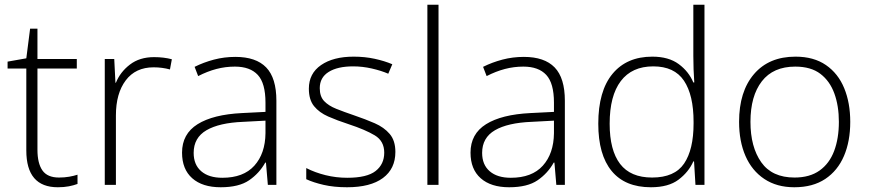

<svg xmlns="http://www.w3.org/2000/svg" viewBox="-20 -780 3665 810"><path d="M229 -31Q252 -31 272 -34.5Q292 -38 307 -43V-4Q291 2 270.5 6Q250 10 224 10Q91 10 91 -145V-491H12V-520L91 -534L107 -659H138V-531H304V-491H138V-148Q138 -91 159 -61Q180 -31 229 -31Z M630 -539Q671 -539 705 -530L697 -487Q664 -496 628 -496Q552 -496 510.5 -441Q469 -386 469 -293V0H422V-531H462L467 -431H469Q487 -476 528 -507.5Q569 -539 630 -539Z M973 -540Q1060 -540 1103 -495.5Q1146 -451 1146 -355V0H1110L1102 -94H1099Q1074 -49 1031 -19.5Q988 10 911 10Q834 10 791 -28Q748 -66 748 -136Q748 -215 813.5 -256Q879 -297 1001 -303L1100 -308V-347Q1100 -429 1067.5 -464Q1035 -499 971 -499Q931 -499 893 -489Q855 -479 816 -459L801 -498Q839 -517 882.5 -528.5Q926 -540 973 -540ZM1006 -266Q905 -262 851 -230.5Q797 -199 797 -135Q797 -85 829 -57.5Q861 -30 918 -30Q1007 -30 1053 -81Q1099 -132 1100 -218V-271Z M1648 -139Q1648 -68 1595.5 -29Q1543 10 1444 10Q1389 10 1345.5 0Q1302 -10 1272 -24V-71Q1309 -52 1353.5 -41Q1398 -30 1445 -30Q1528 -30 1564.5 -58.5Q1601 -87 1601 -136Q1601 -185 1561 -209Q1521 -233 1451 -256Q1402 -272 1364.5 -288.5Q1327 -305 1305 -332Q1283 -359 1283 -406Q1283 -470 1334.5 -505.5Q1386 -541 1472 -541Q1519 -541 1560.5 -532Q1602 -523 1635 -509L1618 -469Q1588 -482 1548.5 -491Q1509 -500 1470 -500Q1404 -500 1366.5 -476.5Q1329 -453 1329 -408Q1329 -373 1347.5 -353.5Q1366 -334 1398.5 -321Q1431 -308 1475 -293Q1522 -277 1561 -260Q1600 -243 1624 -215Q1648 -187 1648 -139Z M1830 0H1783V-760H1830Z M2190 -540Q2277 -540 2320 -495.5Q2363 -451 2363 -355V0H2327L2319 -94H2316Q2291 -49 2248 -19.5Q2205 10 2128 10Q2051 10 2008 -28Q1965 -66 1965 -136Q1965 -215 2030.5 -256Q2096 -297 2218 -303L2317 -308V-347Q2317 -429 2284.5 -464Q2252 -499 2188 -499Q2148 -499 2110 -489Q2072 -479 2033 -459L2018 -498Q2056 -517 2099.5 -528.5Q2143 -540 2190 -540ZM2223 -266Q2122 -262 2068 -230.5Q2014 -199 2014 -135Q2014 -85 2046 -57.5Q2078 -30 2135 -30Q2224 -30 2270 -81Q2316 -132 2317 -218V-271Z M2726 10Q2617 10 2560.5 -58.5Q2504 -127 2504 -258Q2504 -396 2564 -468.5Q2624 -541 2732 -541Q2801 -541 2843.5 -509.5Q2886 -478 2905 -432H2909Q2907 -458 2906 -488Q2905 -518 2905 -544V-760H2952V0H2914L2908 -99H2905Q2885 -54 2842.5 -22Q2800 10 2726 10ZM2731 -31Q2826 -31 2866 -90Q2906 -149 2906 -259V-266Q2906 -379 2865.5 -439.5Q2825 -500 2736 -500Q2646 -500 2599 -438Q2552 -376 2552 -258Q2552 -146 2596 -88.5Q2640 -31 2731 -31Z M3567 -266Q3567 -184 3540.5 -122Q3514 -60 3461.5 -25Q3409 10 3331 10Q3257 10 3204.5 -25Q3152 -60 3125 -122Q3098 -184 3098 -266Q3098 -394 3161 -467.5Q3224 -541 3336 -541Q3413 -541 3464.5 -505.5Q3516 -470 3541.5 -408Q3567 -346 3567 -266ZM3146 -266Q3146 -160 3191.5 -95.5Q3237 -31 3332 -31Q3396 -31 3437.5 -60.5Q3479 -90 3499 -143Q3519 -196 3519 -266Q3519 -333 3500 -385.5Q3481 -438 3441 -468.5Q3401 -499 3335 -499Q3242 -499 3194 -437Q3146 -375 3146 -266Z"/></svg>

Font: Noto Sans Thaana ExtraLight
Style: Regular
Weight: 200
Designer: David Williams
Foundry: Google Inc.
Version: Version 3.001; ttfautohint (v1.8.4.7-5d5b)